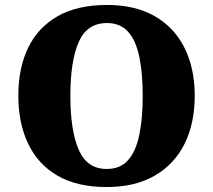

<svg xmlns="http://www.w3.org/2000/svg" viewBox="-20 -745 860 775"><path d="M411 10Q291 10 212 -36Q133 -82 93.5 -165Q54 -248 54 -359Q54 -470 93.5 -552Q133 -634 212.5 -679.5Q292 -725 412 -725Q526 -725 605 -679.5Q684 -634 725 -551.5Q766 -469 766 -358Q766 -247 725 -164.5Q684 -82 604.5 -36Q525 10 411 10ZM411 -63Q465 -63 496.5 -98Q528 -133 542 -199Q556 -265 556 -358Q556 -451 542 -517Q528 -583 496.5 -617.5Q465 -652 412 -652Q331 -652 297.5 -575Q264 -498 264 -358Q264 -219 297.5 -141Q331 -63 411 -63Z"/></svg>

Font: Noto Rashi Hebrew Black
Style: Regular
Weight: 900
Version: Version 1.006